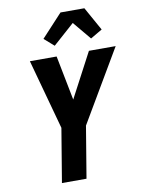

<svg xmlns="http://www.w3.org/2000/svg" viewBox="-104 -1055 828 1124"><g transform="rotate(-10 310.0 -492.5)"><path d="M171 0 224 -319 110 -735H269L321 -470L461 -735H620L368 -307L317 0ZM269 -799 211 -850 336 -985H478L556 -845L486 -804L396 -912Z"/></g></svg>

Font: Iosevka Heavy Extended Oblique
Style: Regular
Weight: 900
Width: 7
Italic angle: -9°
Monospace: yes
Designer: Belleve Invis
Foundry: Belleve Invis
Version: Version 32.5.0; ttfautohint (v1.8.4)